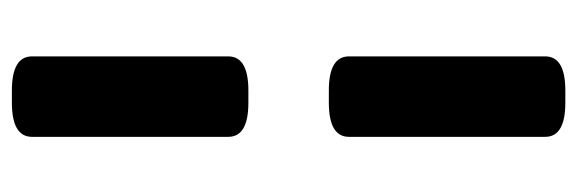

<svg xmlns="http://www.w3.org/2000/svg" viewBox="-336 -474 948 315"><g transform="rotate(90 137.5 -316.0)"><path d="M128 -382Q72 -382 72 -415V-737Q72 -770 128 -770H148Q204 -770 204 -737V-415Q204 -382 148 -382ZM128 138Q72 138 72 105V-217Q72 -250 128 -250H148Q204 -250 204 -217V105Q204 138 148 138Z"/></g></svg>

Font: Asap Semi Expanded ExtraBold
Style: Regular
Weight: 800
Width: 6
Designer: Pablo Cosgaya
Foundry: Omnibus-Type
Version: Version 3.001; ttfautohint (v1.8.4.7-5d5b)